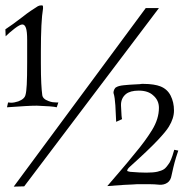

<svg xmlns="http://www.w3.org/2000/svg" viewBox="-20 -693 693 714"><path d="M6 -294 10 -312Q13 -312 16 -311.5Q19 -311 21 -311Q33 -311 48 -316Q72 -325 75 -341Q78 -351 79.5 -378.5Q81 -406 81 -461V-545Q81 -576 76.5 -589Q72 -602 63 -602Q54 -602 34.5 -587Q15 -572 1 -558Q1 -564 0.5 -572Q0 -580 0 -584Q8 -589 27.5 -603Q47 -617 65 -631Q80 -643 94 -652.5Q108 -662 121 -670Q127 -673 133 -673Q138 -673 139 -672Q140 -670 140 -666V-661Q136 -638 134 -598Q132 -558 132 -501V-460Q132 -411 133.5 -383Q135 -355 137 -341Q138 -325 161 -317Q169 -314 175.5 -313Q182 -312 189 -312H197L191 -294Q176 -298 117 -300Q99 -300 73.5 -298.5Q48 -297 6 -294ZM31 1 522 -663H571L70 0ZM379 -1Q402 -28 427.5 -57.5Q453 -87 482 -123Q520 -168 545.5 -209.5Q571 -251 571 -292Q571 -320 550 -338Q531 -356 496 -356Q464 -356 448 -343Q429 -327 430 -300Q431 -273 432 -262.5Q433 -252 434 -250L412 -240Q411 -271 409 -301Q407 -331 403 -344Q402 -346 402 -349Q402 -354 405 -360.5Q408 -367 413 -369Q421 -374 440 -376Q459 -378 480 -379L499 -380Q503 -381 507 -381Q511 -381 515 -381Q534 -381 550 -378.5Q566 -376 576 -372Q602 -362 614.5 -337.5Q627 -313 627 -282Q627 -253 608 -222Q598 -205 565.5 -170.5Q533 -136 463 -73Q453 -64 453 -58Q453 -56 464 -54Q500 -51 524 -51Q550 -51 565.5 -54.5Q581 -58 590 -64Q598 -69 611 -89Q616 -98 621.5 -114.5Q627 -131 628 -136L643 -133Q640 -125 634.5 -107Q629 -89 624.5 -70Q620 -51 618 -41Q615 -22 602.5 -13.5Q590 -5 573 -6Q554 -8 537.5 -8Q521 -8 507 -8Q497 -8 489 -8Q481 -8 474 -7Q467 -7 441 -5.5Q415 -4 379 -1Z"/></svg>

Font: Gideon Roman
Style: Regular
Weight: 400
Designer: Robert E. Leuschke
Foundry: Robert E. Leuschke
Version: Version 2.010